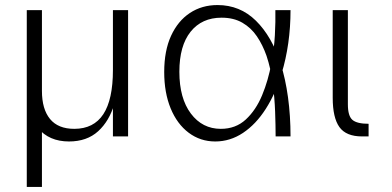

<svg xmlns="http://www.w3.org/2000/svg" viewBox="-20 -540 1551 760"><path d="M86 -500H146V200H86ZM433 -130Q413 -61 368.5 -20.5Q324 20 253 20Q174 20 130 -33.5Q86 -87 86 -196V-500H146V-180Q146 -108 178 -69Q210 -30 274 -30Q351 -30 389 -88Q427 -146 427 -263L433 -203ZM427 -500H487V0H427Z M832 20Q773 20 727 -14.5Q681 -49 655.5 -111Q630 -173 630 -255Q630 -339 657 -398Q684 -457 731.5 -488.5Q779 -520 841 -520Q930 -520 993 -458Q1056 -396 1091 -288Q1110 -228 1120 -155Q1130 -82 1130 0H1071Q1071 -43 1069 -98Q1067 -153 1059.5 -210.5Q1052 -268 1035 -319Q1020 -362 997 -396Q974 -430 939.5 -450Q905 -470 857 -470Q779 -470 734.5 -414.5Q690 -359 690 -256Q690 -151 735.5 -90.5Q781 -30 854 -30Q913 -30 953 -67Q993 -104 1017.5 -163Q1042 -222 1054 -289Q1065 -345 1068 -400Q1071 -455 1070 -500H1130Q1130 -432 1121 -369Q1112 -306 1095 -250Q1071 -170 1032 -109Q993 -48 942 -14Q891 20 832 20Z M1413 0Q1350 0 1323.5 -37Q1297 -74 1297 -153V-500H1357V-127Q1357 -81 1375 -65.5Q1393 -50 1439 -50V0Z"/></svg>

Font: Moderustic Light
Style: Regular
Weight: 300
Designer: Tural Alisoy
Foundry: TAFT Foundry
Version: Version 2.120